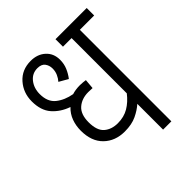

<svg xmlns="http://www.w3.org/2000/svg" viewBox="-179 -743 853 853"><g transform="rotate(-45 247.5 -316.0)"><path d="M495 -575H405V0H353V-162Q332 -143 301.5 -128.5Q271 -114 227 -114Q167 -114 129 -151Q91 -188 91 -255Q91 -286 101 -313.5Q111 -341 133 -362Q87 -378 58 -411Q29 -444 29 -501Q29 -555 63 -593.5Q97 -632 153 -632Q195 -632 222 -607.5Q249 -583 249 -543Q249 -517 239.5 -495Q230 -473 216 -455L174 -479Q184 -490 191 -505.5Q198 -521 198 -539Q198 -559 187 -573.5Q176 -588 151 -588Q118 -588 97.5 -562Q77 -536 77 -499Q77 -450 107 -426Q137 -402 182 -394Q204 -401 231 -401Q241 -401 250 -400Q259 -399 266 -398L262 -352Q250 -353 236 -353Q195 -353 168.5 -330Q142 -307 142 -257Q142 -205 167 -183.5Q192 -162 231 -162Q270 -162 299.5 -179.5Q329 -197 353 -228V-575H299V-622H495Z"/></g></svg>

Font: Noto Sans Devanagari UI Condensed Light
Style: Regular
Weight: 300
Width: 3
Designer: Jelle Bosma - Monotype Design Team
Foundry: Monotype Imaging Inc.
Version: Version 2.004; ttfautohint (v1.8.4.7-5d5b)